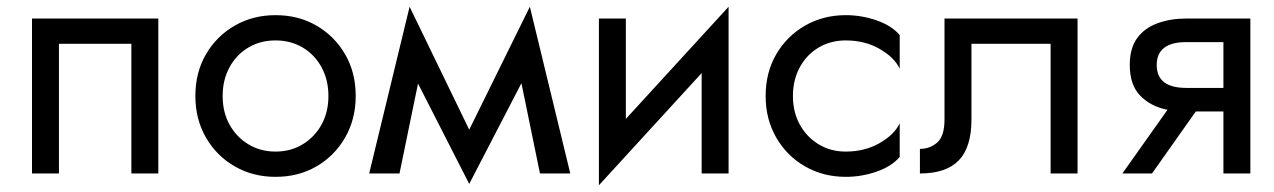

<svg xmlns="http://www.w3.org/2000/svg" viewBox="-20 -515 3782 570"><path d="M450 -460V0H370V-385H155V0H75V-460Z M560 -230Q560 -300 591.5 -354Q623 -408 677 -439Q731 -470 798 -470Q866 -470 919.5 -439Q973 -408 1004.5 -354Q1036 -300 1036 -230Q1036 -161 1004.5 -106.5Q973 -52 919.5 -21Q866 10 798 10Q731 10 677 -21Q623 -52 591.5 -106.5Q560 -161 560 -230ZM641 -230Q641 -182 661.5 -145Q682 -108 717.5 -86.5Q753 -65 798 -65Q843 -65 878.5 -86.5Q914 -108 934.5 -145Q955 -182 955 -230Q955 -278 934.5 -315.5Q914 -353 878.5 -374Q843 -395 798 -395Q753 -395 717.5 -374Q682 -353 661.5 -315.5Q641 -278 641 -230Z M1076 0 1196 -495 1373 -130 1553 -495 1673 0H1583L1528 -268L1373 31L1221 -267L1166 0Z M1838 -460V-162L2143 -495V0H2063V-298L1758 35V-460Z M2334 -230Q2334 -182 2354.5 -145Q2375 -108 2410.5 -86.5Q2446 -65 2491 -65Q2547 -65 2591 -90Q2635 -115 2651 -149V-49Q2627 -21 2582.5 -5.5Q2538 10 2491 10Q2424 10 2370 -21Q2316 -52 2284.5 -106.5Q2253 -161 2253 -230Q2253 -300 2284.5 -354Q2316 -408 2370 -439Q2424 -470 2491 -470Q2538 -470 2582.5 -454.5Q2627 -439 2651 -411V-311Q2635 -345 2591 -370Q2547 -395 2491 -395Q2446 -395 2410.5 -374Q2375 -353 2354.5 -315.5Q2334 -278 2334 -230Z M3179 -460V0H3099V-385H2864V-160Q2864 -78 2826.5 -39Q2789 0 2711 0V-73Q2741 -73 2762.5 -92Q2784 -111 2784 -160V-460Z M3400 0H3312L3446 -189Q3396 -199 3365 -231Q3334 -263 3334 -322Q3334 -372 3356 -402Q3378 -432 3416.5 -446Q3455 -460 3502 -460H3692V0H3612V-184H3530ZM3502 -254H3612V-390H3502Q3414 -390 3414 -322Q3414 -254 3502 -254Z"/></svg>

Font: Von Book
Style: Regular
Weight: 400
Version: Version 4.000; ttfautohint (v1.8.4.7-5d5b)